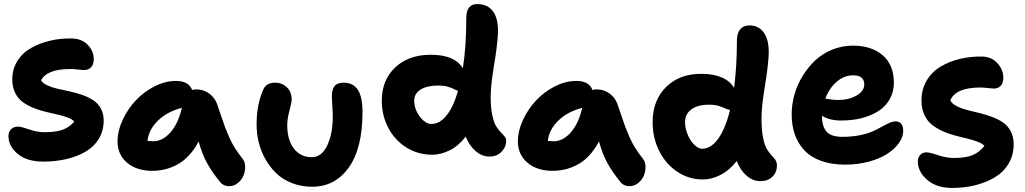

<svg xmlns="http://www.w3.org/2000/svg" viewBox="-20 -842 5095 954"><path d="M194.8 -39.1Q113.8 -39.1 67.9 -77.4Q22 -115.7 22 -166Q22 -186.5 34.7 -199.7Q47.4 -212.9 69.8 -212.9Q85 -212.9 125 -199Q165 -185.1 201.2 -185.1Q257.3 -185.1 291.5 -197.5Q325.7 -210 349.1 -237.8Q339.4 -249.5 316.4 -258.1Q293.5 -266.6 266.1 -272.7Q238.8 -278.8 207.3 -286.4Q175.8 -293.9 146.5 -305.7Q117.2 -317.4 93.5 -334.5Q69.8 -351.6 55.4 -380.4Q41 -409.2 41 -446.8Q41 -499 66.9 -539.8Q92.8 -580.6 135.5 -604.2Q178.2 -627.9 229.2 -639.9Q280.3 -651.9 335 -650.9Q385.7 -650.4 415.8 -619.4Q445.8 -588.4 445.8 -547.9Q445.8 -522.5 433.1 -508.3Q420.4 -494.1 397.9 -494.1Q388.2 -494.1 367.4 -496.6Q346.7 -499 329.1 -499Q213.4 -499 184.1 -442.9Q192.4 -428.2 214.6 -418Q236.8 -407.7 264.6 -401.4Q292.5 -395 324.5 -388.2Q356.4 -381.3 386.5 -371.1Q416.5 -360.8 440.9 -345.7Q465.3 -330.6 480.2 -304.4Q495.1 -278.3 495.1 -243.2Q495.1 -192.4 471.2 -152.6Q447.3 -112.8 405.3 -88.4Q363.3 -64 309.8 -51.5Q256.3 -39.1 194.8 -39.1Z M736.8 6.8Q659.2 6.8 611.6 -33.4Q564 -73.7 564 -140.1Q564 -190.9 588.9 -245.1Q613.8 -299.3 653.6 -342Q693.4 -384.8 746.8 -412.4Q800.3 -439.9 853.5 -439.9Q918 -439.9 934.6 -395Q944.8 -397.9 954.6 -397.9Q991.7 -397.9 1019.5 -377.4Q1047.4 -356.9 1058.6 -325.2Q1065.4 -305.7 1078.6 -266.4Q1091.8 -227.1 1098.9 -208.3Q1106 -189.5 1118.9 -160.2Q1131.8 -130.9 1147.7 -105.7Q1163.6 -80.6 1184.6 -54.2Q1197.3 -39.1 1198 -15.4Q1198.7 8.3 1189.9 30Q1181.2 51.8 1161.9 67.4Q1142.6 83 1118.7 83Q1088.9 83 1071.8 60.1Q1032.7 11.7 1008.5 -32.2Q984.4 -76.2 966.8 -139.2Q946.3 -99.6 919.2 -70.3Q892.1 -41 861.6 -24.7Q831.1 -8.3 800.3 -0.7Q769.5 6.8 736.8 6.8ZM741.7 -140.1Q787.1 -140.1 826.2 -183.3Q865.2 -226.6 883.8 -306.2Q811 -287.6 764.9 -242.7Q718.8 -197.8 712.9 -142.1Q730.5 -140.1 741.7 -140.1Z M1531.2 85.9Q1477.1 85.9 1430.9 67.9Q1384.8 49.8 1353 19.3Q1321.3 -11.2 1298.6 -51.5Q1275.9 -91.8 1265.4 -135.7Q1254.9 -179.7 1254.9 -225.1Q1254.9 -316.4 1285.2 -390.1Q1299.3 -431.2 1346.2 -431.2Q1381.8 -431.2 1405.5 -408Q1429.2 -384.8 1429.2 -349.1Q1429.2 -332 1418.2 -291.7Q1407.2 -251.5 1407.2 -220.2Q1407.2 -147 1440.2 -104Q1473.1 -61 1529.3 -61Q1578.1 -61 1605.7 -118.7Q1633.3 -176.3 1633.3 -262.2Q1633.3 -285.6 1631.1 -316.9Q1628.9 -348.1 1628.9 -362.8Q1628.9 -397 1642.1 -414.1Q1655.3 -431.2 1688 -431.2Q1733.9 -431.2 1757.6 -396.5Q1781.2 -361.8 1781.2 -285.2Q1781.2 -105 1712.9 -9.5Q1644.5 85.9 1531.2 85.9Z M2127.9 -73.2Q2055.7 -73.2 1997.8 -110.1Q1939.9 -147 1908.4 -208.3Q1877 -269.5 1877 -341.8Q1877 -444.8 1944.3 -507.6Q2011.7 -570.3 2121.1 -569.8Q2239.3 -569.8 2279.8 -502.9Q2296.9 -610.8 2296.9 -752.9Q2296.9 -821.8 2351.1 -821.8Q2403.8 -821.8 2430.7 -783.9Q2457.5 -746.1 2454.1 -673.8Q2450.7 -612.3 2434.3 -515.1Q2418 -418 2418 -358.9Q2418 -306.6 2426 -269.5Q2434.1 -232.4 2445.3 -214.6Q2456.5 -196.8 2467.8 -185.3Q2479 -173.8 2487.1 -164.3Q2495.1 -154.8 2495.1 -143.1Q2495.1 -111.3 2471.7 -87.6Q2448.2 -64 2412.1 -64Q2375 -64 2343.8 -90.8Q2312.5 -117.7 2293.9 -163.1Q2258.8 -117.2 2214.6 -95.2Q2170.4 -73.2 2127.9 -73.2ZM2038.1 -341.8Q2038.1 -299.8 2065.9 -262.9Q2093.8 -226.1 2123 -226.1Q2164.6 -226.1 2198.7 -268.3Q2232.9 -310.5 2255.9 -391.1Q2248.5 -392.6 2235.6 -399.4Q2222.7 -406.2 2203.6 -411.6Q2184.6 -417 2156.7 -417Q2101.6 -417 2069.8 -397Q2038.1 -377 2038.1 -341.8Z M2726.1 6.8Q2648.4 6.8 2600.8 -33.4Q2553.2 -73.7 2553.2 -140.1Q2553.2 -190.9 2578.1 -245.1Q2603 -299.3 2642.8 -342Q2682.6 -384.8 2736.1 -412.4Q2789.6 -439.9 2842.8 -439.9Q2907.2 -439.9 2923.8 -395Q2934.1 -397.9 2943.8 -397.9Q2981 -397.9 3008.8 -377.4Q3036.6 -356.9 3047.9 -325.2Q3054.7 -305.7 3067.9 -266.4Q3081.1 -227.1 3088.1 -208.3Q3095.2 -189.5 3108.2 -160.2Q3121.1 -130.9 3137 -105.7Q3152.8 -80.6 3173.8 -54.2Q3186.5 -39.1 3187.3 -15.4Q3188 8.3 3179.2 30Q3170.4 51.8 3151.1 67.4Q3131.8 83 3107.9 83Q3078.1 83 3061 60.1Q3022 11.7 2997.8 -32.2Q2973.6 -76.2 2956.1 -139.2Q2935.5 -99.6 2908.4 -70.3Q2881.3 -41 2850.8 -24.7Q2820.3 -8.3 2789.6 -0.7Q2758.8 6.8 2726.1 6.8ZM2731 -140.1Q2776.4 -140.1 2815.4 -183.3Q2854.5 -226.6 2873 -306.2Q2800.3 -287.6 2754.2 -242.7Q2708 -197.8 2702.1 -142.1Q2719.7 -140.1 2731 -140.1Z M3473.6 49.8Q3401.9 49.8 3344 10.5Q3286.1 -28.8 3254.4 -93.8Q3222.7 -158.7 3222.7 -234.9Q3222.7 -343.8 3289.8 -409.9Q3356.9 -476.1 3466.3 -475.1Q3525.4 -475.1 3567.1 -456.8Q3608.9 -438.5 3627.4 -404.8Q3641.6 -514.2 3641.6 -641.1Q3641.6 -677.7 3658 -696.8Q3674.3 -715.8 3703.6 -715.8Q3751 -715.8 3776.9 -677.5Q3802.7 -639.2 3799.3 -567.9Q3795.9 -505.9 3779.8 -408.9Q3763.7 -312 3763.7 -252.9Q3763.7 -196.8 3771.5 -158Q3779.3 -119.1 3790.5 -101.1Q3801.8 -83 3813.2 -71Q3824.7 -59.1 3832.5 -47.6Q3840.3 -36.1 3840.3 -20Q3840.3 14.6 3817.6 36.4Q3794.9 58.1 3757.3 58.1Q3720.7 58.1 3689.5 30.8Q3658.2 3.4 3640.6 -42Q3604.5 4.4 3560.1 27.1Q3515.6 49.8 3473.6 49.8ZM3383.8 -234.9Q3383.8 -204.1 3397 -172.9Q3410.2 -141.6 3430.2 -122.3Q3450.2 -103 3468.8 -103Q3512.7 -103 3548.6 -152.8Q3584.5 -202.6 3607.4 -295.9Q3597.2 -296.4 3584.7 -302.7Q3572.3 -309.1 3552.2 -315.4Q3532.2 -321.8 3503.4 -321.8Q3447.3 -321.8 3415.5 -298.8Q3383.8 -275.9 3383.8 -234.9Z M4179.7 -23.9Q4111.8 -23.9 4060.3 -42.5Q4008.8 -61 3977.1 -94.7Q3945.3 -128.4 3929.4 -173.6Q3913.6 -218.8 3913.6 -273.9Q3913.6 -322.3 3927 -370.8Q3940.4 -419.4 3967.3 -463.4Q3994.1 -507.3 4030 -541.3Q4065.9 -575.2 4114.7 -595.2Q4163.6 -615.2 4217.8 -615.2Q4310.5 -615.2 4366 -567.4Q4421.4 -519.5 4421.4 -431.2Q4421.4 -384.3 4400.1 -347.7Q4378.9 -311 4342.3 -288.6Q4305.7 -266.1 4259.5 -254.6Q4213.4 -243.2 4160.6 -243.2Q4100.1 -243.2 4064.5 -267.1V-264.2Q4064.5 -212.4 4087.6 -187.3Q4110.8 -162.1 4165.5 -162.1Q4211.9 -162.1 4251 -169.9Q4290 -177.7 4315.2 -189Q4340.3 -200.2 4360.4 -211.7Q4380.4 -223.1 4397.9 -231Q4415.5 -238.8 4429.7 -238.8Q4467.8 -238.8 4467.8 -190.9Q4467.8 -161.1 4446.5 -131.3Q4425.3 -101.6 4388.7 -77.6Q4352.1 -53.7 4296.9 -38.8Q4241.7 -23.9 4179.7 -23.9ZM4219.7 -467.8Q4173.8 -467.8 4137 -435.5Q4100.1 -403.3 4080.6 -352.1Q4083.5 -351.6 4095.9 -349.6Q4108.4 -347.7 4120.1 -346.4Q4131.8 -345.2 4144.5 -345.2Q4197.8 -345.2 4236.1 -367.4Q4274.4 -389.6 4274.4 -421.9Q4274.4 -467.8 4219.7 -467.8Z M4710.4 91.8Q4633.3 91.8 4586.9 51.5Q4540.5 11.2 4540.5 -40Q4540.5 -59.1 4552 -72Q4563.5 -85 4583.5 -85Q4599.6 -85 4641.1 -71Q4682.6 -57.1 4719.7 -57.1Q4776.9 -57.1 4811 -70.6Q4845.2 -84 4871.6 -117.2Q4860.8 -128.9 4837.2 -137.9Q4813.5 -147 4785.6 -153.6Q4757.8 -160.2 4725.8 -168.5Q4693.8 -176.8 4664.6 -189.9Q4635.3 -203.1 4611.3 -221.7Q4587.4 -240.2 4573 -271.2Q4558.6 -302.2 4558.6 -342.8Q4558.6 -398.4 4584.7 -442.1Q4610.8 -485.8 4654.3 -511.5Q4697.8 -537.1 4750.2 -549.6Q4802.7 -562 4859.4 -561Q4905.8 -560.5 4935.5 -528.3Q4965.3 -496.1 4965.3 -456.1Q4965.3 -430.2 4952.6 -416Q4939.9 -401.9 4917.5 -401.9Q4909.2 -401.9 4888.4 -404.5Q4867.7 -407.2 4852.5 -407.2Q4727.5 -407.2 4701.7 -342.8Q4710.9 -326.2 4733.9 -314.5Q4756.8 -302.7 4785.2 -295.4Q4813.5 -288.1 4845.7 -280.5Q4877.9 -272.9 4908 -261.7Q4938 -250.5 4962.4 -234.4Q4986.8 -218.3 5001.7 -190.4Q5016.6 -162.6 5016.6 -125Q5016.6 -71.3 4991.5 -29.1Q4966.3 13.2 4923.1 39.1Q4879.9 64.9 4825.7 78.4Q4771.5 91.8 4710.4 91.8Z"/></svg>

Font: Shantell Sans Irregular Bouncy
Style: Bold
Weight: 700
Designer: Stephen Nixon, Anya Danilova, Shantell Martin
Foundry: Arrow Type
Version: Version 1.006;[9816181b4]